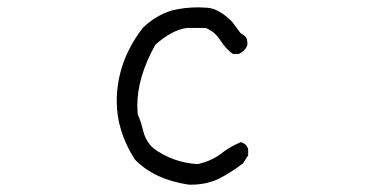

<svg xmlns="http://www.w3.org/2000/svg" viewBox="-20 -500 1040 523"><path d="M502 3H494Q400 -11 347 -66Q298 -143 298 -224Q298 -332 369 -424Q405 -459 450 -472Q484 -480 520 -480L544 -479Q576 -477 612 -441L635 -410Q642 -406 648 -401Q654 -396 654 -378Q649 -362 630 -353H614Q595 -367 580 -390.5Q565 -414 540 -424H490Q449 -419 403 -378Q354 -290 354 -212L355 -189Q363 -172 371 -140Q378 -114 398 -96Q451 -57 518 -53Q552 -60 579 -79Q606 -101 637 -113Q653 -107 656 -93V-77L642 -55Q611 -31 574 -12Q540 3 502 3Z"/></svg>

Font: Yozai
Style: Regular
Weight: 400
Designer: LXGW / Y.OzVox
Foundry: LXGW / Y.OzVox
Version: Version 0.861;October 22, 2024